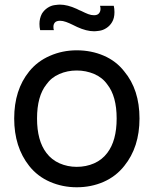

<svg xmlns="http://www.w3.org/2000/svg" viewBox="-20 -796 666 832"><path d="M476 -743.5Q476 -717 465.5 -700Q456.5 -684.5 441.2 -674.5Q426 -664.5 409.5 -662.5Q402.5 -661.5 397 -661Q391.5 -660.5 387.5 -660.5Q355 -660.5 314.5 -679L295 -688.5Q280 -696 266 -701Q252 -706 240.5 -706Q225 -706 218.2 -698.8Q211.5 -691.5 211.5 -680Q211.5 -670 213.5 -665.5H154Q151 -678 151 -692.5Q151 -716 161.5 -736.5Q171 -752 186 -762Q201 -772 217.5 -774Q225 -775 230.5 -775.5Q236 -776 239.5 -776Q272 -776 312.5 -757.5Q319 -754 323.5 -752Q328 -750 331 -749Q350 -739.5 362.5 -734.8Q375 -730 387.5 -730Q402 -730 408.8 -738Q415.5 -746 415.5 -757.5Q415.5 -763.5 413.5 -771H473Q476 -758 476 -743.5ZM106.5 -77Q41.5 -159 41.5 -282.5Q41.5 -406.5 106.5 -486.5Q142 -530.5 196 -554Q250.5 -578 312.5 -578Q375.5 -578 429.5 -554.8Q483.5 -531.5 518.5 -486.5Q584.5 -407.5 584.5 -282.5Q584.5 -158.5 518.5 -77Q482.5 -31.5 429 -8Q375.5 15.5 312.5 15.5Q251 15.5 196.8 -8Q142.5 -31.5 106.5 -77ZM445 -430Q424 -460 388.5 -475.2Q353 -490.5 312.5 -490.5Q272 -490.5 237 -475.2Q202 -460 181 -430Q140.5 -379 140.5 -282.5Q140.5 -186.5 181 -133.5Q203.5 -103.5 238.2 -88.2Q273 -73 312.5 -73Q353 -73 387.8 -88.2Q422.5 -103.5 445 -133.5Q485.5 -186.5 485.5 -282.5Q485.5 -379 445 -430Z"/></svg>

Font: Russisch Sans Medium
Style: Regular
Weight: 500
Width: 4
Designer: Michael Sharanda (font) & Cristiano Sobral (main changes)
Foundry: Michael Sharanda
Version: Version 2.00;September 8, 2020;FontCreator 13.0.0.2681 64-bi